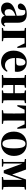

<svg xmlns="http://www.w3.org/2000/svg" viewBox="1535 -2047 527 3637"><g transform="rotate(90 1798.5 -228.5)"><path d="M380 14C431 14 465 -12 482 -54L468 -65C455 -48 446 -42 432 -42C419 -42 411 -52 411 -72V-296C411 -418 361 -472 246 -472C128 -472 53 -422 45 -349C54 -317 71 -303 102 -303C134 -303 166 -323 169 -385L174 -440C183 -442 193 -444 203 -444C261 -444 278 -414 278 -316V-281C250 -274 223 -266 204 -261C73 -221 28 -168 28 -100C28 -28 78 15 148 15C201 15 241 -3 280 -54C289 -13 320 14 380 14ZM154 -130C154 -186 185 -218 235 -242C244 -247 259 -252 278 -258V-76C255 -59 239 -53 217 -53C181 -53 154 -77 154 -130Z M509 -436 562 -427C565 -375 565 -305 565 -251V-207C565 -153 565 -82 562 -31L509 -22V0H761V-22L701 -31C698 -82 698 -153 698 -207V-251C698 -307 698 -379 701 -431H801L867 -293H889L877 -458H509Z M1159 -446C1198 -446 1224 -417 1224 -342C1224 -287 1206 -272 1151 -272H1079C1083 -403 1118 -446 1159 -446ZM1158 15C1237 15 1301 -19 1339 -96L1324 -108C1297 -78 1263 -59 1217 -59C1137 -59 1079 -126 1079 -246V-247H1336C1340 -264 1341 -273 1341 -293C1341 -397 1271 -472 1157 -472C1044 -472 939 -386 939 -222C939 -70 1036 15 1158 15Z M1693 -436 1743 -427C1746 -375 1746 -305 1746 -251V-245H1590V-251C1590 -305 1590 -375 1593 -427L1642 -436V-458H1401V-436L1454 -427C1457 -375 1457 -305 1457 -251V-207C1457 -153 1457 -82 1454 -31L1401 -22V0H1642V-22L1593 -30C1590 -82 1590 -153 1590 -207V-217H1746V-207C1746 -153 1746 -82 1743 -30L1693 -22V0H1934V-22L1882 -31C1879 -82 1879 -153 1879 -207V-251C1879 -305 1879 -375 1882 -427L1934 -436V-458H1693Z M1971 -293H1993L2059 -431H2126C2130 -379 2130 -307 2130 -251V-207C2130 -153 2130 -82 2127 -31L2067 -22V0H2326V-22L2266 -31C2263 -82 2263 -153 2263 -207V-251C2263 -307 2263 -379 2266 -431H2334L2399 -293H2421L2409 -458H1983Z M2703 15C2836 15 2934 -84 2934 -229C2934 -376 2849 -472 2703 -472C2568 -472 2473 -374 2473 -228C2473 -82 2557 15 2703 15ZM2703 -11C2648 -11 2616 -62 2616 -228C2616 -394 2648 -447 2703 -447C2759 -447 2790 -395 2790 -229C2790 -64 2759 -11 2703 -11Z M2992 0H3136V-22L3078 -31V-388L3208 -36H3260L3387 -391V-31L3333 -22V0H3572V-22L3523 -31C3520 -82 3520 -153 3520 -207V-251C3520 -305 3520 -375 3523 -427L3572 -436V-458H3380L3286 -195L3192 -458H2992V-436L3048 -427V-31L2992 -22Z"/></g></svg>

Font: Source Serif 4 Display
Style: Bold
Weight: 700
Designer: Frank Grießhammer
Foundry: Adobe Systems Incorporated
Version: Version 4.004;hotconv 1.0.117;makeotfexe 2.5.65602